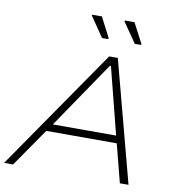

<svg xmlns="http://www.w3.org/2000/svg" viewBox="-104 -987 996 1073"><g transform="rotate(10 393.5 -450.5)"><path d="M-9 0 466 -688H515L697 0H648L592 -217H192L42 0ZM222 -259H581L485 -637H479ZM443 -782H409L331 -896L333 -901H387L446 -787ZM629 -782H595L516 -896L518 -901H572L632 -787Z"/></g></svg>

Font: Saira Expanded ExtraLight
Style: Italic
Weight: 250
Width: 7
Italic angle: -12°
Designer: Hector Gatti with collaboration of the Omnibus-Type team
Foundry: Omnibus-Type
Version: Version 1.101